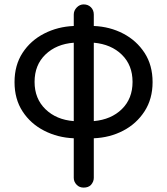

<svg xmlns="http://www.w3.org/2000/svg" viewBox="-20 -651 759 872"><path d="M360 201Q341 201 329 189Q315 175 315 157V-23Q242 -26 180.5 -57.5Q119 -89 82.5 -145Q46 -201 46 -278Q46 -355 82.5 -411Q119 -467 180.5 -498.5Q242 -530 315 -533V-585Q315 -603 328.5 -617Q342 -631 360 -631Q380 -631 393 -618Q406 -605 406 -585V-533Q479 -530 539.5 -498.5Q600 -467 636.5 -411Q673 -355 673 -278Q673 -202 636.5 -145.5Q600 -89 539.5 -57.5Q479 -26 406 -23V157Q406 174 393 189Q381 201 360 201ZM315 -101V-457Q236 -451 186.5 -403.5Q137 -356 137 -279Q137 -203 186.5 -155Q236 -107 315 -101ZM406 -101Q485 -108 533.5 -155.5Q582 -203 582 -279Q582 -355 533.5 -402.5Q485 -450 406 -457Z"/></svg>

Font: Huninn
Style: Regular
Weight: 400
Designer: justfont
Foundry: justfont
Version: Version 1.003